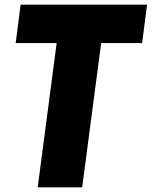

<svg xmlns="http://www.w3.org/2000/svg" viewBox="-20 -800 648 820"><path d="M331 0H141L222 -616H47L68 -780H608L587 -616H412Z"/></svg>

Font: Tanohe Sans ExtraBold
Style: Italic
Weight: 800
Designer: Village Type and Design LLC & Cristiano Sobral
Foundry: Cooper Hewitt Smithsonian Design Museum
Version: Version 1.00;September 29, 2021;FontCreator 13.0.0.2655 64-b